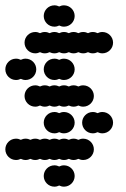

<svg xmlns="http://www.w3.org/2000/svg" viewBox="-20 -700 472 720"><path d="M144 -40C144 -18 162 0 184 0C190.5 0 196.6 -1.6 202 -4.3C207.4 -1.6 213.5 0 220 0C242 0 260 -18 260 -40C260 -62 242 -80 220 -80C213.5 -80 207.4 -78.4 202 -75.7C196.6 -78.4 190.5 -80 184 -80C162 -80 144 -62 144 -40ZM0 -140C0 -118 18 -100 40 -100C46.5 -100 52.6 -101.6 58 -104.3C63.4 -101.6 69.5 -100 76 -100C82.5 -100 88.6 -101.6 94 -104.3C99.4 -101.6 105.5 -100 112 -100C118.5 -100 124.6 -101.6 130 -104.3C135.4 -101.6 141.5 -100 148 -100C154.5 -100 160.6 -101.6 166 -104.3C171.4 -101.6 177.5 -100 184 -100C190.5 -100 196.6 -101.6 202 -104.3C207.4 -101.6 213.5 -100 220 -100C226.5 -100 232.6 -101.6 238 -104.3C243.4 -101.6 249.5 -100 256 -100C262.5 -100 268.6 -101.6 274 -104.3C279.4 -101.6 285.5 -100 292 -100C314 -100 332 -118 332 -140C332 -162 314 -180 292 -180C285.5 -180 279.4 -178.4 274 -175.7C268.6 -178.4 262.5 -180 256 -180C249.5 -180 243.4 -178.4 238 -175.7C232.6 -178.4 226.5 -180 220 -180C213.5 -180 207.4 -178.4 202 -175.7C196.6 -178.4 190.5 -180 184 -180C177.5 -180 171.4 -178.4 166 -175.7C160.6 -178.4 154.5 -180 148 -180C141.5 -180 135.4 -178.4 130 -175.7C124.6 -178.4 118.5 -180 112 -180C105.5 -180 99.4 -178.4 94 -175.7C88.6 -178.4 82.5 -180 76 -180C69.5 -180 63.4 -178.4 58 -175.7C52.6 -178.4 46.5 -180 40 -180C18 -180 0 -162 0 -140ZM288 -240C288 -218 306 -200 328 -200C334.5 -200 340.6 -201.6 346 -204.3C351.4 -201.6 357.5 -200 364 -200C386 -200 404 -218 404 -240C404 -262 386 -280 364 -280C357.5 -280 351.4 -278.4 346 -275.7C340.6 -278.4 334.5 -280 328 -280C306 -280 288 -262 288 -240ZM144 -240C144 -218 162 -200 184 -200C190.5 -200 196.6 -201.6 202 -204.3C207.4 -201.6 213.5 -200 220 -200C242 -200 260 -218 260 -240C260 -262 242 -280 220 -280C213.5 -280 207.4 -278.4 202 -275.7C196.6 -278.4 190.5 -280 184 -280C162 -280 144 -262 144 -240ZM72 -340C72 -318 90 -300 112 -300C118.5 -300 124.6 -301.6 130 -304.3C135.4 -301.6 141.5 -300 148 -300C154.5 -300 160.6 -301.6 166 -304.3C171.4 -301.6 177.5 -300 184 -300C190.5 -300 196.6 -301.6 202 -304.3C207.4 -301.6 213.5 -300 220 -300C226.5 -300 232.6 -301.6 238 -304.3C243.4 -301.6 249.5 -300 256 -300C262.5 -300 268.6 -301.6 274 -304.3C279.4 -301.6 285.5 -300 292 -300C314 -300 332 -318 332 -340C332 -362 314 -380 292 -380C285.5 -380 279.4 -378.4 274 -375.7C268.6 -378.4 262.5 -380 256 -380C249.5 -380 243.4 -378.4 238 -375.7C232.6 -378.4 226.5 -380 220 -380C213.5 -380 207.4 -378.4 202 -375.7C196.6 -378.4 190.5 -380 184 -380C177.5 -380 171.4 -378.4 166 -375.7C160.6 -378.4 154.5 -380 148 -380C141.5 -380 135.4 -378.4 130 -375.7C124.6 -378.4 118.5 -380 112 -380C90 -380 72 -362 72 -340ZM144 -440C144 -418 162 -400 184 -400C190.5 -400 196.6 -401.6 202 -404.3C207.4 -401.6 213.5 -400 220 -400C242 -400 260 -418 260 -440C260 -462 242 -480 220 -480C213.5 -480 207.4 -478.4 202 -475.7C196.6 -478.4 190.5 -480 184 -480C162 -480 144 -462 144 -440ZM0 -440C0 -418 18 -400 40 -400C46.5 -400 52.6 -401.6 58 -404.3C63.4 -401.6 69.5 -400 76 -400C98 -400 116 -418 116 -440C116 -462 98 -480 76 -480C69.5 -480 63.4 -478.4 58 -475.7C52.6 -478.4 46.5 -480 40 -480C18 -480 0 -462 0 -440ZM72 -540C72 -518 90 -500 112 -500C118.5 -500 124.6 -501.6 130 -504.3C135.4 -501.6 141.5 -500 148 -500C154.5 -500 160.6 -501.6 166 -504.3C171.4 -501.6 177.5 -500 184 -500C190.5 -500 196.6 -501.6 202 -504.3C207.4 -501.6 213.5 -500 220 -500C226.5 -500 232.6 -501.6 238 -504.3C243.4 -501.6 249.5 -500 256 -500C262.5 -500 268.6 -501.6 274 -504.3C279.4 -501.6 285.5 -500 292 -500C298.5 -500 304.6 -501.6 310 -504.3C315.4 -501.6 321.5 -500 328 -500C334.5 -500 340.6 -501.6 346 -504.3C351.4 -501.6 357.5 -500 364 -500C386 -500 404 -518 404 -540C404 -562 386 -580 364 -580C357.5 -580 351.4 -578.4 346 -575.7C340.6 -578.4 334.5 -580 328 -580C321.5 -580 315.4 -578.4 310 -575.7C304.6 -578.4 298.5 -580 292 -580C285.5 -580 279.4 -578.4 274 -575.7C268.6 -578.4 262.5 -580 256 -580C249.5 -580 243.4 -578.4 238 -575.7C232.6 -578.4 226.5 -580 220 -580C213.5 -580 207.4 -578.4 202 -575.7C196.6 -578.4 190.5 -580 184 -580C177.5 -580 171.4 -578.4 166 -575.7C160.6 -578.4 154.5 -580 148 -580C141.5 -580 135.4 -578.4 130 -575.7C124.6 -578.4 118.5 -580 112 -580C90 -580 72 -562 72 -540ZM144 -640C144 -618 162 -600 184 -600C190.5 -600 196.6 -601.6 202 -604.3C207.4 -601.6 213.5 -600 220 -600C242 -600 260 -618 260 -640C260 -662 242 -680 220 -680C213.5 -680 207.4 -678.4 202 -675.7C196.6 -678.4 190.5 -680 184 -680C162 -680 144 -662 144 -640Z"/></svg>

Font: Dotrice Condensed
Style: Bold
Weight: 700
Width: 2
Monospace: yes
Designer: Paul Flo Williams
Foundry: His Deeds Are Dust
Version: Version 1.001